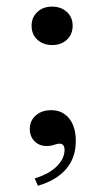

<svg xmlns="http://www.w3.org/2000/svg" viewBox="-20 -447 325 592"><path d="M96.8 125.8 87.1 103.2Q133.1 88.7 156 64.9Q179 41.1 179 15.3Q179 -4 163.7 -4Q156.5 -4 146.8 -0.4Q137.1 3.2 124.2 3.2Q100.8 3.2 86.3 -11.7Q71.8 -26.6 71.8 -49.2Q71.8 -75 90.3 -91.1Q108.9 -107.3 137.9 -107.3Q172.6 -107.3 193.1 -81.9Q213.7 -56.5 213.7 -12.1Q213.7 39.5 183.9 74.2Q154 108.9 96.8 125.8ZM141.1 -308.1Q112.9 -308.1 95.2 -324.6Q77.4 -341.1 77.4 -367.7Q77.4 -393.5 95.2 -410.1Q112.9 -426.6 140.3 -426.6Q168.5 -426.6 186.3 -410.1Q204 -393.5 204 -367.7Q204 -341.1 186.3 -324.6Q168.5 -308.1 141.1 -308.1Z"/></svg>

Font: Playfair 12pt Light
Style: Regular
Weight: 300
Designer: Claus Eggers Sørensen
Foundry: Claus Eggers Sørensen
Version: Version 2.000;gftools[0.9.28]